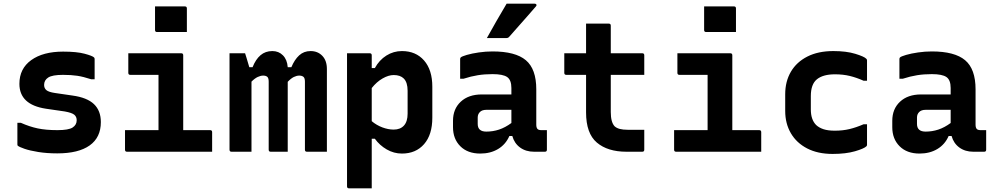

<svg xmlns="http://www.w3.org/2000/svg" viewBox="-20 -829 5440 1049"><path d="M294 -118Q355 -118 377 -132.5Q399 -147 399 -172Q399 -191 386 -202Q373 -213 334 -220L231 -235Q86 -257 86 -371Q86 -454 150.5 -500.5Q215 -547 325 -547Q399 -547 442 -535.5Q485 -524 494 -515Q497 -512 497 -506V-396H478Q435 -410 402 -415Q369 -420 324 -420Q266 -420 243.5 -405.5Q221 -391 221 -365Q221 -347 233.5 -336.5Q246 -326 280 -321L376 -307Q456 -296 493.5 -260Q531 -224 531 -162Q531 -78 470 -34.5Q409 9 293 9Q236 9 189.5 1.5Q143 -6 114 -16Q85 -26 77 -33Q75 -35 75 -40V-158H94Q141 -137 186 -127.5Q231 -118 294 -118Z M663 -118H846V-420H692Q681 -420 681 -431V-538H970Q981 -538 981 -527V-118H1128Q1139 -118 1139 -107V0H674Q663 0 663 -11ZM827 -794H990Q1001 -794 1001 -783V-654H838Q827 -654 827 -665Z M1354 0H1245Q1234 0 1234 -11V-538H1319Q1319 -538 1327 -512.5Q1335 -487 1342 -462H1360Q1377 -505 1403.5 -527.5Q1430 -550 1468 -550Q1503 -550 1526 -526.5Q1549 -503 1552 -462H1572Q1589 -503 1614.5 -526.5Q1640 -550 1677 -550Q1716 -550 1741 -524Q1766 -498 1766 -452V0H1657Q1646 0 1646 -11V-383Q1646 -403 1637.5 -409.5Q1629 -416 1615 -416Q1601 -416 1585.5 -408.5Q1570 -401 1552 -382V0H1459Q1448 0 1448 -11V-383Q1448 -403 1440 -409.5Q1432 -416 1418 -416Q1404 -416 1388 -408.5Q1372 -401 1354 -383Z M1876 -538H2000Q2011 -538 2011 -527V-457H2028Q2052 -501 2091 -525.5Q2130 -550 2176 -550Q2252 -550 2297 -498.5Q2342 -447 2342 -355V-186Q2342 -93 2297 -41.5Q2252 10 2176 10Q2132 10 2093 -12.5Q2054 -35 2028 -71H2011V200H1887Q1876 200 1876 189ZM2131 -419Q2103 -419 2070.5 -400.5Q2038 -382 2011 -348V-167Q2037 -145 2069 -133Q2101 -121 2131 -121Q2167 -121 2187 -143Q2207 -165 2207 -208V-333Q2207 -379 2186 -400Q2167 -419 2131 -419Z M2910 -341V-148Q2910 -131 2917 -124Q2923 -118 2938 -118H2968V-11Q2968 0 2957 0H2898Q2853 0 2821.5 -23Q2790 -46 2779 -86H2763Q2743 -40 2701.5 -15Q2660 10 2604 10Q2535 10 2495 -30Q2455 -70 2455 -134V-169Q2455 -234 2497.5 -273.5Q2540 -313 2612 -313H2774V-348Q2774 -392 2751 -408Q2728 -424 2671 -424Q2628 -424 2590.5 -418Q2553 -412 2513 -399H2494V-506Q2494 -512 2497 -515Q2503 -521 2530.5 -529Q2558 -537 2596 -542.5Q2634 -548 2671 -548Q2796 -548 2853 -500Q2910 -452 2910 -341ZM2590 -152Q2590 -110 2637 -110Q2673 -110 2706.5 -121Q2740 -132 2774 -157V-229H2637Q2614 -229 2602 -217Q2590 -205 2590 -187ZM2748 -809H2901Q2908 -809 2910.5 -804Q2913 -799 2908 -794Q2883 -765 2861 -740Q2839 -715 2815.5 -688.5Q2792 -662 2763 -629Q2757 -621 2746 -621H2640Q2666 -668 2693 -715Q2720 -762 2748 -809Z M3500 -120V-11Q3500 0 3489 0H3403Q3300 0 3241 -50Q3182 -100 3182 -215V-420H3074Q3063 -420 3063 -431V-538H3182V-700H3306Q3317 -700 3317 -689V-538H3489Q3500 -538 3500 -527V-420H3317V-217Q3317 -161 3338 -139Q3349 -129 3366.5 -124.5Q3384 -120 3409 -120Z M3663 -118H3846V-420H3692Q3681 -420 3681 -431V-538H3970Q3981 -538 3981 -527V-118H4128Q4139 -118 4139 -107V0H3674Q3663 0 3663 -11ZM3827 -794H3990Q4001 -794 4001 -783V-654H3838Q3827 -654 3827 -665Z M4533 -550Q4604 -550 4653 -535Q4702 -520 4713 -508Q4717 -505 4717 -499V-388H4698Q4660 -405 4623 -414Q4586 -423 4542 -423Q4477 -423 4443.5 -396Q4410 -369 4410 -304V-231Q4410 -175 4439 -146Q4455 -131 4479.5 -123Q4504 -115 4541 -115Q4585 -115 4622 -124Q4659 -133 4698 -150H4717V-38Q4717 -33 4714 -30Q4701 -17 4651 -2.5Q4601 12 4529 12Q4448 12 4390 -18Q4332 -48 4301 -101Q4270 -154 4270 -223V-314Q4270 -384 4301 -437Q4332 -490 4391 -520Q4450 -550 4533 -550Z M5310 -341V-148Q5310 -131 5317 -124Q5323 -118 5338 -118H5368V-11Q5368 0 5357 0H5298Q5253 0 5221.5 -23Q5190 -46 5179 -86H5163Q5143 -40 5101.5 -15Q5060 10 5004 10Q4935 10 4895 -30Q4855 -70 4855 -134V-169Q4855 -234 4897.5 -273.5Q4940 -313 5012 -313H5174V-348Q5174 -392 5151 -408Q5128 -424 5071 -424Q5028 -424 4990.5 -418Q4953 -412 4913 -399H4894V-506Q4894 -512 4897 -515Q4903 -521 4930.5 -529Q4958 -537 4996 -542.5Q5034 -548 5071 -548Q5196 -548 5253 -500Q5310 -452 5310 -341ZM4990 -152Q4990 -110 5037 -110Q5073 -110 5106.5 -121Q5140 -132 5174 -157V-229H5037Q5014 -229 5002 -217Q4990 -205 4990 -187Z"/></svg>

Font: Recursive Mn Lnr St
Style: Bold
Weight: 700
Monospace: yes
Version: Version 1.079;hotconv 1.0.112;makeotfexe 2.5.65598; ttfautoh